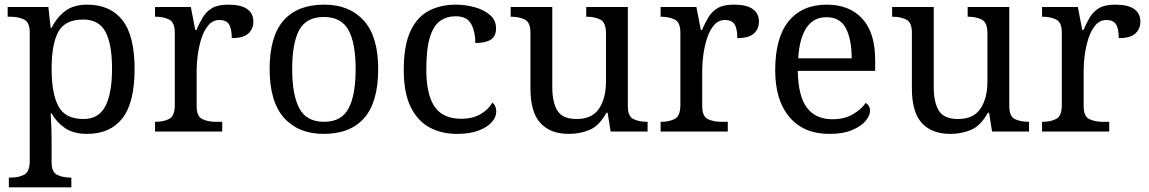

<svg xmlns="http://www.w3.org/2000/svg" viewBox="-20 -566 4941 826"><path d="M18 240V198H26Q60 198 84 185.5Q108 173 108 126V-426Q108 -470 83.5 -482Q59 -494 26 -494H13V-536H188L198 -446H202Q225 -492 261 -519Q297 -546 355 -546Q454 -546 506.5 -479.5Q559 -413 559 -269Q559 -124 506.5 -57Q454 10 355 10Q297 10 260.5 -14.5Q224 -39 202 -78H198Q200 -49 201 -16.5Q202 16 202 35V131Q202 175 226.5 186.5Q251 198 284 198H287V240ZM339 -54Q405 -54 433.5 -109.5Q462 -165 462 -270Q462 -377 433.5 -429.5Q405 -482 338 -482Q260 -482 231 -429.5Q202 -377 202 -269Q202 -165 231 -109.5Q260 -54 339 -54Z M647 0V-42H650Q684 -42 708 -54.5Q732 -67 732 -114V-426Q732 -470 707.5 -482Q683 -494 650 -494H647V-536H801L820 -437H825Q838 -467 853 -492Q868 -517 893 -531.5Q918 -546 962 -546Q1017 -546 1043.5 -527Q1070 -508 1070 -473Q1070 -442 1048.5 -422Q1027 -402 977 -402Q977 -443 965 -461.5Q953 -480 924 -480Q896 -480 877 -458Q858 -436 847 -402Q836 -368 831 -331.5Q826 -295 826 -266V-109Q826 -65 850.5 -53.5Q875 -42 908 -42H936V0Z M1372 10Q1264 10 1202 -59Q1140 -128 1140 -269Q1140 -409 1199.5 -477.5Q1259 -546 1375 -546Q1483 -546 1545 -477.5Q1607 -409 1607 -269Q1607 -128 1547.5 -59Q1488 10 1372 10ZM1374 -42Q1449 -42 1479.5 -99.5Q1510 -157 1510 -269Q1510 -381 1479 -437Q1448 -493 1373 -493Q1298 -493 1267.5 -437Q1237 -381 1237 -269Q1237 -157 1268 -99.5Q1299 -42 1374 -42Z M1945 10Q1879 10 1827.5 -18Q1776 -46 1746.5 -106.5Q1717 -167 1717 -265Q1717 -372 1746.5 -433.5Q1776 -495 1826.5 -520.5Q1877 -546 1940 -546Q1982 -546 2022 -535Q2062 -524 2088 -501.5Q2114 -479 2114 -444Q2114 -410 2091.5 -395.5Q2069 -381 2025 -381Q2025 -428 2007.5 -462Q1990 -496 1940 -496Q1902 -496 1873.5 -476Q1845 -456 1829.5 -406Q1814 -356 1814 -266Q1814 -160 1849.5 -107.5Q1885 -55 1965 -55Q2012 -55 2046.5 -74.5Q2081 -94 2098 -125Q2115 -111 2115 -86Q2115 -63 2096 -41Q2077 -19 2039.5 -4.5Q2002 10 1945 10Z M2427 10Q2348 10 2305 -36.5Q2262 -83 2262 -186V-426Q2262 -470 2237.5 -482Q2213 -494 2180 -494H2177V-536H2356V-191Q2356 -126 2378 -90Q2400 -54 2461 -54Q2527 -54 2557 -98.5Q2587 -143 2587 -216V-422Q2587 -469 2563 -481.5Q2539 -494 2505 -494H2502V-536H2681V-109Q2681 -65 2705.5 -53.5Q2730 -42 2763 -42H2766V0H2607L2594 -81H2589Q2558 -25 2517 -7.5Q2476 10 2427 10Z M2822 0V-42H2825Q2859 -42 2883 -54.5Q2907 -67 2907 -114V-426Q2907 -470 2882.5 -482Q2858 -494 2825 -494H2822V-536H2976L2995 -437H3000Q3013 -467 3028 -492Q3043 -517 3068 -531.5Q3093 -546 3137 -546Q3192 -546 3218.5 -527Q3245 -508 3245 -473Q3245 -442 3223.5 -422Q3202 -402 3152 -402Q3152 -443 3140 -461.5Q3128 -480 3099 -480Q3071 -480 3052 -458Q3033 -436 3022 -402Q3011 -368 3006 -331.5Q3001 -295 3001 -266V-109Q3001 -65 3025.5 -53.5Q3050 -42 3083 -42H3111V0Z M3547 10Q3438 10 3376.5 -62Q3315 -134 3315 -264Q3315 -404 3373 -475Q3431 -546 3537 -546Q3634 -546 3689.5 -486Q3745 -426 3745 -307V-261H3412Q3414 -152 3451.5 -102.5Q3489 -53 3561 -53Q3613 -53 3649.5 -74.5Q3686 -96 3704 -123Q3711 -120 3717 -111Q3723 -102 3723 -89Q3723 -69 3704 -46Q3685 -23 3646 -6.5Q3607 10 3547 10ZM3644 -315Q3644 -395 3619.5 -443.5Q3595 -492 3535 -492Q3480 -492 3449.5 -446.5Q3419 -401 3414 -315Z M4068 10Q3989 10 3946 -36.5Q3903 -83 3903 -186V-426Q3903 -470 3878.5 -482Q3854 -494 3821 -494H3818V-536H3997V-191Q3997 -126 4019 -90Q4041 -54 4102 -54Q4168 -54 4198 -98.5Q4228 -143 4228 -216V-422Q4228 -469 4204 -481.5Q4180 -494 4146 -494H4143V-536H4322V-109Q4322 -65 4346.5 -53.5Q4371 -42 4404 -42H4407V0H4248L4235 -81H4230Q4199 -25 4158 -7.5Q4117 10 4068 10Z M4463 0V-42H4466Q4500 -42 4524 -54.5Q4548 -67 4548 -114V-426Q4548 -470 4523.5 -482Q4499 -494 4466 -494H4463V-536H4617L4636 -437H4641Q4654 -467 4669 -492Q4684 -517 4709 -531.5Q4734 -546 4778 -546Q4833 -546 4859.5 -527Q4886 -508 4886 -473Q4886 -442 4864.5 -422Q4843 -402 4793 -402Q4793 -443 4781 -461.5Q4769 -480 4740 -480Q4712 -480 4693 -458Q4674 -436 4663 -402Q4652 -368 4647 -331.5Q4642 -295 4642 -266V-109Q4642 -65 4666.5 -53.5Q4691 -42 4724 -42H4752V0Z"/></svg>

Font: Noto Serif Ahom
Style: Regular
Weight: 400
Designer: Monotype Design Team
Foundry: Monotype Imaging Inc.
Version: Version 2.007; ttfautohint (v1.8.4.7-5d5b)